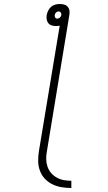

<svg xmlns="http://www.w3.org/2000/svg" viewBox="-20 -755 540 958"><path d="M336 183Q311 183 287 179Q263 175 241.5 164.5Q220 154 204 137Q188 120 179.5 97.5Q171 75 170.5 50Q170 25 174 0L278 -627Q273 -626 269 -625.5Q265 -625 260 -625Q249 -625 238.5 -628Q228 -631 221.5 -639Q215 -647 213 -658Q211 -669 213 -680Q215 -691 220.5 -702Q226 -713 235 -721Q244 -729 255.5 -732Q267 -735 278 -735Q290 -735 300.5 -732Q311 -729 318 -721Q325 -713 326.5 -702Q328 -691 326 -680L214 0Q210 20 210.5 39.5Q211 59 217 76.5Q223 94 235 108Q247 122 263 131Q279 140 297.5 143.5Q316 147 336 147ZM266 -662Q273 -662 279 -667.5Q285 -673 286 -680Q287 -687 283 -692.5Q279 -698 272 -698Q265 -698 259.5 -692.5Q254 -687 253 -680Q252 -673 255.5 -667.5Q259 -662 266 -662Z"/></svg>

Font: Iosevka SS18 Extralight
Style: Italic
Weight: 200
Italic angle: -9°
Monospace: yes
Designer: Belleve Invis
Foundry: Belleve Invis
Version: Version 25.1.1; ttfautohint (v1.8.4)